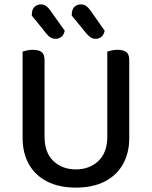

<svg xmlns="http://www.w3.org/2000/svg" viewBox="-20 -841 692 875"><path d="M326 14Q249 14 194.5 -14Q140 -42 111.5 -93Q83 -144 83 -212V-290H183V-219Q183 -145 223.5 -107Q264 -69 326 -69Q387 -69 428 -107Q469 -145 469 -219V-290H569V-212Q569 -144 540.5 -93Q512 -42 457.5 -14Q403 14 326 14ZM183 -252H83V-606Q89 -608 102 -611Q115 -614 129 -614Q157 -614 170 -603.5Q183 -593 183 -568ZM569 -252H469V-606Q475 -608 488 -611Q501 -614 515 -614Q543 -614 556 -603.5Q569 -593 569 -568ZM192 -687 125 -770V-774Q125 -798 137 -809.5Q149 -821 167 -821Q180 -821 190.5 -813.5Q201 -806 208 -795L275 -701Q271 -682 259.5 -673Q248 -664 233 -664Q221 -664 210 -670.5Q199 -677 192 -687ZM375 -687 307 -770V-774Q307 -798 319 -809.5Q331 -821 349 -821Q363 -821 373 -813.5Q383 -806 391 -795L457 -701Q453 -682 442 -673Q431 -664 416 -664Q403 -664 393 -671Q383 -678 375 -687Z"/></svg>

Font: Baloo Tamma 2 Medium
Style: Regular
Weight: 500
Designer: Divya Kowshik, Shuchita Grover and Ek Type
Foundry: Ek Type
Version: Version 1.700